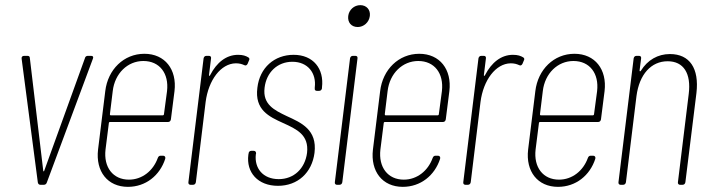

<svg xmlns="http://www.w3.org/2000/svg" viewBox="-20 -718 2757 746"><path d="M137 0H150C156 0 160 -3 162 -9L341 -490C344 -497 341 -501 334 -501H321C316 -501 311 -498 310 -492L152 -55C151 -51 149 -51 148 -55L96 -492C96 -498 93 -501 87 -501H74C67 -501 63 -497 64 -490L127 -9C128 -4 131 0 137 0Z M644 -254 658 -364C668 -448 621 -509 541 -509C461 -509 399 -448 389 -364L361 -137C351 -52 398 8 477 8C546 8 601 -36 622 -101C624 -108 620 -113 614 -113H604C599 -113 595 -110 593 -104C575 -54 532 -20 481 -20C419 -20 382 -68 390 -137L403 -240C403 -242 405 -244 407 -244H633C639 -244 643 -248 644 -254ZM537 -481C600 -481 637 -433 629 -364L617 -274C617 -272 615 -270 613 -270H410C408 -270 407 -272 407 -274L418 -364C426 -433 476 -481 537 -481Z M905 -505C859 -505 822 -475 797 -427C795 -422 792 -422 792 -426L800 -491C801 -497 798 -501 792 -501H782C776 -501 772 -497 771 -491L712 -10C711 -4 715 0 720 0H730C736 0 740 -4 741 -10L779 -322C790 -407 838 -471 896 -472C911 -472 920 -469 929 -465C934 -462 939 -464 942 -470L947 -482C950 -487 950 -492 945 -495C935 -501 924 -505 905 -505Z M1060 4C1137 4 1192 -47 1202 -124C1213 -214 1151 -241 1094 -267C1046 -290 1000 -312 1008 -377C1015 -437 1058 -478 1116 -478C1176 -478 1210 -434 1203 -378V-375C1202 -369 1205 -365 1211 -365H1220C1226 -365 1230 -369 1231 -375V-378C1240 -451 1197 -505 1121 -505C1046 -505 989 -455 980 -377C969 -291 1025 -265 1080 -240C1133 -216 1181 -194 1173 -124C1165 -63 1122 -22 1063 -22C1001 -22 968 -65 974 -118L975 -122C975 -128 972 -132 966 -132H956C951 -132 946 -128 946 -122L945 -117C936 -48 982 4 1060 4Z M1370 -613C1393 -613 1414 -631 1417 -656C1420 -680 1404 -698 1380 -698C1356 -698 1336 -680 1333 -656C1330 -631 1345 -613 1370 -613ZM1289 0H1299C1305 0 1309 -4 1310 -10L1369 -491C1370 -497 1367 -501 1361 -501H1351C1345 -501 1341 -497 1340 -491L1281 -10C1280 -4 1284 0 1289 0Z M1712 -254 1726 -364C1736 -448 1689 -509 1609 -509C1529 -509 1467 -448 1457 -364L1429 -137C1419 -52 1466 8 1545 8C1614 8 1669 -36 1690 -101C1692 -108 1688 -113 1682 -113H1672C1667 -113 1663 -110 1661 -104C1643 -54 1600 -20 1549 -20C1487 -20 1450 -68 1458 -137L1471 -240C1471 -242 1473 -244 1475 -244H1701C1707 -244 1711 -248 1712 -254ZM1605 -481C1668 -481 1705 -433 1697 -364L1685 -274C1685 -272 1683 -270 1681 -270H1478C1476 -270 1475 -272 1475 -274L1486 -364C1494 -433 1544 -481 1605 -481Z M1973 -505C1927 -505 1890 -475 1865 -427C1863 -422 1860 -422 1860 -426L1868 -491C1869 -497 1866 -501 1860 -501H1850C1844 -501 1840 -497 1839 -491L1780 -10C1779 -4 1783 0 1788 0H1798C1804 0 1808 -4 1809 -10L1847 -322C1858 -407 1906 -471 1964 -472C1979 -472 1988 -469 1997 -465C2002 -462 2007 -464 2010 -470L2015 -482C2018 -487 2018 -492 2013 -495C2003 -501 1992 -505 1973 -505Z M2315 -254 2329 -364C2339 -448 2292 -509 2212 -509C2132 -509 2070 -448 2060 -364L2032 -137C2022 -52 2069 8 2148 8C2217 8 2272 -36 2293 -101C2295 -108 2291 -113 2285 -113H2275C2270 -113 2266 -110 2264 -104C2246 -54 2203 -20 2152 -20C2090 -20 2053 -68 2061 -137L2074 -240C2074 -242 2076 -244 2078 -244H2304C2310 -244 2314 -248 2315 -254ZM2208 -481C2271 -481 2308 -433 2300 -364L2288 -274C2288 -272 2286 -270 2284 -270H2081C2079 -270 2078 -272 2078 -274L2089 -364C2097 -433 2147 -481 2208 -481Z M2583 -508C2536 -508 2496 -485 2470 -443C2468 -440 2465 -440 2465 -444L2471 -491C2472 -497 2469 -501 2463 -501H2453C2447 -501 2443 -497 2442 -491L2383 -10C2382 -4 2386 0 2391 0H2401C2407 0 2411 -4 2412 -10L2453 -345C2464 -429 2510 -480 2574 -480C2636 -480 2666 -433 2656 -353L2614 -10C2613 -4 2617 0 2622 0H2632C2638 0 2642 -4 2643 -10L2686 -357C2697 -452 2660 -508 2583 -508Z"/></svg>

Font: Barlow Condensed Thin
Style: Italic
Weight: 250
Width: 3
Italic angle: -7°
Designer: Jeremy Tribby
Foundry: Tribby Type
Version: Version 1.422;hotconv 1.0.109;makeotfexe 2.5.65596